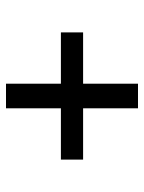

<svg xmlns="http://www.w3.org/2000/svg" viewBox="60 -660 480 640"><g transform="rotate(90 300.0 -340.0)"><path d="M341 -120H259V-303H88V-377H259V-560H341V-377H512V-303H341Z"/></g></svg>

Font: Iosevka Curly Extended
Style: Regular
Weight: 400
Width: 7
Monospace: yes
Designer: Belleve Invis
Foundry: Belleve Invis
Version: Version 11.1.0; ttfautohint (v1.8.3)